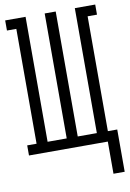

<svg xmlns="http://www.w3.org/2000/svg" viewBox="-98 -795 697 1029"><g transform="rotate(-10 250.0 -280.0)"><path d="M434 175V0H5V-55H56V-680H5V-735H116V-55H220V-735H280V-55H384V-735H495V-680H444V-55H495V175Z"/></g></svg>

Font: Iosevka Curly Slab Light
Style: Regular
Weight: 300
Monospace: yes
Designer: Belleve Invis
Foundry: Belleve Invis
Version: Version 22.1.2; ttfautohint (v1.8.4)